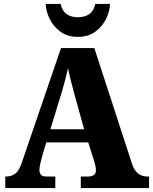

<svg xmlns="http://www.w3.org/2000/svg" viewBox="-20 -959 780 979"><path d="M7 0V-59H13Q37 -59 56.5 -72.5Q76 -86 91 -129L291 -714H461L653 -124Q664 -90 684 -74.5Q704 -59 730 -59H740V0H392V-59H430Q445 -59 457 -65.5Q469 -72 469 -91Q469 -105 465 -119.5Q461 -134 459 -141L430 -233H216L194 -159Q191 -147 186 -127Q181 -107 181 -92Q181 -77 188.5 -68Q196 -59 216 -59H262V0ZM237 -300H409L356 -491Q349 -519 341 -549Q333 -579 327 -611Q312 -547 296 -493ZM377 -771Q324 -771 288 -797.5Q252 -824 233 -863Q214 -902 213 -939H289Q297 -903 320 -887Q343 -871 377 -871Q412 -871 435 -887Q458 -903 466 -939H541Q540 -902 521 -863Q502 -824 466 -797.5Q430 -771 377 -771Z"/></svg>

Font: Noto Serif Thai SemiCondensed Black
Style: Regular
Weight: 900
Width: 4
Designer: Monotype Design Team
Foundry: Monotype Imaging Inc.
Version: Version 2.002; ttfautohint (v1.8.4.7-5d5b)